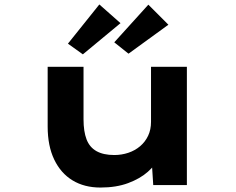

<svg xmlns="http://www.w3.org/2000/svg" viewBox="-20 -831 1059 862"><path d="M431 11Q359 11 306 -21Q253 -53 223.5 -114.5Q194 -176 194 -263V-531H355V-295Q355 -241 368.5 -205.5Q382 -170 413 -152.5Q444 -135 493 -135Q526 -135 556 -145Q586 -155 609 -174.5Q632 -194 645 -221.5Q658 -249 658 -284V-531H819V0H668L661 -109L691 -121Q678 -90 643.5 -59.5Q609 -29 555.5 -9Q502 11 431 11ZM557 -590 493 -641 646 -810 736 -720ZM352 -587 285 -635 426 -811 521 -727Z"/></svg>

Font: Lexend Zetta
Style: Bold
Weight: 700
Designer: Bonnie Shaver-Troup, Thomas Jockin
Foundry: Lexend
Version: Version 1.007